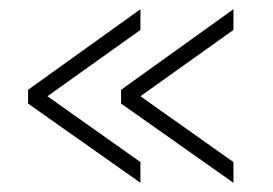

<svg xmlns="http://www.w3.org/2000/svg" viewBox="-20 -468 592 417"><path d="M41 -273 285 -448V-403L83 -259L285 -116V-71L41 -243ZM243 -273 487 -448V-403L285 -259L487 -116V-71L243 -243Z"/></svg>

Font: Oxford Sans
Style: Regular
Weight: 300
Designer: Matt McInerney, Pablo Impallari, Rodrigo Fuenzalida
Foundry: Matt McInerney, Pablo Impallari, Rodrigo Fuenzalida
Version: Version 3.000g; ttfautohint (v1.5) -l 8 -r 28 -G 28 -x 14 -D